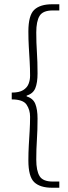

<svg xmlns="http://www.w3.org/2000/svg" viewBox="-20 -728 319 900"><path d="M224 152Q168 152 140.5 126Q113 100 113 24Q113 -13 115 -47Q117 -81 119 -114Q121 -147 121 -181Q121 -213 104.5 -237.5Q88 -262 35 -262V-294Q70 -294 88.5 -305.5Q107 -317 114 -335Q121 -353 121 -373Q121 -408 119 -441.5Q117 -475 115 -509Q113 -543 113 -580Q113 -656 140.5 -682Q168 -708 224 -708H258V-679H227Q181 -679 165.5 -653.5Q150 -628 150 -576Q150 -528 153 -483.5Q156 -439 156 -384Q156 -340 145.5 -314.5Q135 -289 105 -280V-276Q135 -267 145.5 -241Q156 -215 156 -172Q156 -118 153 -73.5Q150 -29 150 20Q150 72 165.5 97.5Q181 123 227 123H258V152Z"/></svg>

Font: Source Sans 3 Light
Style: Regular
Weight: 300
Designer: Paul D. Hunt
Foundry: Adobe
Version: Version 3.052;hotconv 1.1.0;makeotfexe 2.6.0